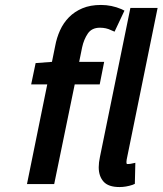

<svg xmlns="http://www.w3.org/2000/svg" viewBox="-20 -744 657 776"><path d="M171 -403H106L124 -489L190 -494L203 -558Q209 -591 222.5 -621Q236 -651 258.5 -674Q281 -697 313 -710.5Q345 -724 388 -724Q431 -724 471 -707L483 -701L443 -616L429 -622Q409 -632 384 -632Q351 -632 335 -608.5Q319 -585 312 -553L300 -494H401L383 -403H282L199 0H89ZM525 -1 516 3Q489 12 463 12Q418 12 398.5 -10Q379 -32 379 -68Q379 -87 384 -110L507 -712H617L492 -99Q492 -97 491.5 -94Q491 -91 491 -89Q491 -83 493 -81Q503 -81 508 -82L527 -86Z"/></svg>

Font: Codetta
Style: Bold Italic
Weight: 700
Italic angle: -11°
Designer: Ulrich Proeller
Foundry: PROSA GmbH
Version: Version 2.00;September 29, 2018;FontCreator 11.5.0.2427 64-b